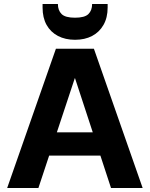

<svg xmlns="http://www.w3.org/2000/svg" viewBox="-20 -945 753 965"><path d="M16 0 261 -700H452L697 0H538L357 -552H356L173 0ZM127 -163 166 -280H534L572 -163ZM357 -745Q308 -745 271 -764.5Q234 -784 214 -820Q194 -856 194 -907V-925H271Q271 -893 289.5 -874.5Q308 -856 357 -856Q406 -856 424.5 -874.5Q443 -893 443 -925H521V-907Q521 -856 500 -819.5Q479 -783 442.5 -764Q406 -745 357 -745Z"/></svg>

Font: DM Sans 28pt Black
Style: Regular
Weight: 900
Version: Version 4.004;gftools[0.9.30]